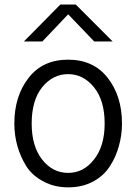

<svg xmlns="http://www.w3.org/2000/svg" viewBox="-20 -805 599 843"><path d="M85 -623Q125 -664.1 245.1 -785.2Q261.7 -785.2 312.5 -785.2Q353.5 -745.1 474.6 -623Q454.1 -623 393.6 -623Q365.2 -653.3 279.3 -742.2Q251 -712.9 166 -623Q145.5 -623 85 -623ZM119.1 -262.7Q119.1 -163.1 165 -104.5Q210.9 -45.9 279.3 -45.9Q346.7 -45.9 392.6 -104.5Q439.5 -163.1 439.5 -262.7Q439.5 -364.3 392.6 -421.9Q345.7 -479.5 279.3 -479.5Q211.9 -479.5 165 -421.9Q119.1 -364.3 119.1 -262.7ZM43 -262.7Q43 -382.8 105.5 -462.9Q167 -543 279.3 -543Q390.6 -543 453.1 -462.9Q515.6 -382.8 515.6 -262.7Q515.6 -211.9 502 -164.1Q489.3 -116.2 461.9 -74.2Q435.5 -33.2 388.7 -7.8Q340.8 17.6 279.3 17.6Q218.8 17.6 171.9 -7.8Q124 -32.2 96.7 -73.2Q70.3 -115.2 56.6 -163.1Q43 -210.9 43 -262.7Z"/></svg>

Font: Gothic A1
Style: Regular
Weight: 400
Designer: HanYang I&C Co.,Ltd.
Version: Version 2.50